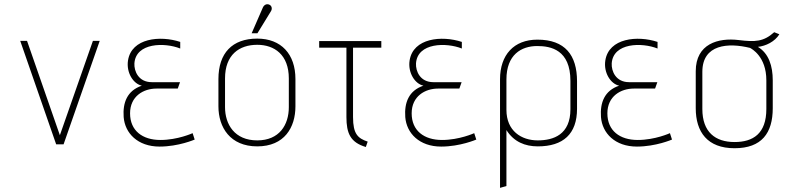

<svg xmlns="http://www.w3.org/2000/svg" viewBox="-20 -699 3832 930"><path d="M288 0 463 -501H430L270 -44L111 -501H78L252 0Z M913 -54C913 -54 841 -21 757 -21C670 -21 610 -66 610 -150C610 -233 675 -270 738 -270H841L852 -301H715C651 -301 629 -354 631 -392C638 -493 778 -494 853 -464V-496C756 -528 617 -515 600 -406C591 -348 625 -293 667 -284C596 -260 574 -202 579 -132C585 -54 647 11 753 11C845 11 923 -23 923 -23Z M1227 -538 1292 -644C1300 -656 1297 -672 1283 -677C1270 -682 1258 -674 1253 -662L1199 -538ZM1411 -316C1411 -437 1342 -512 1226 -512C1105 -512 1038 -442 1038 -316V-184C1038 -82 1095 10 1226 10C1358 10 1411 -82 1411 -184ZM1379 -180C1379 -94 1333 -19 1226 -19C1116 -19 1070 -97 1070 -180V-319C1070 -434 1139 -482 1226 -482C1309 -482 1379 -434 1379 -319Z M1761 -13C1714 -29 1690 -49 1690 -132V-468H1827V-500H1526V-468H1658V-132C1658 -54 1677 -9 1752 13Z M2277 -54C2277 -54 2205 -21 2121 -21C2034 -21 1974 -66 1974 -150C1974 -233 2039 -270 2102 -270H2205L2216 -301H2079C2015 -301 1993 -354 1995 -392C2002 -493 2142 -494 2217 -464V-496C2120 -528 1981 -515 1964 -406C1955 -348 1989 -293 2031 -284C1960 -260 1938 -202 1943 -132C1949 -54 2011 11 2117 11C2209 11 2287 -23 2287 -23Z M2433 202V-69C2469 -12 2523 10 2585 10C2708 10 2775 -50 2775 -172V-305C2775 -432 2717 -507 2583 -507C2469 -507 2402 -433 2402 -315V211ZM2743 -170C2743 -47 2661 -19 2585 -19C2505 -19 2433 -65 2433 -167V-314C2433 -434 2505 -476 2582 -476C2648 -476 2743 -458 2743 -307Z M3225 -54C3225 -54 3153 -21 3069 -21C2982 -21 2922 -66 2922 -150C2922 -233 2987 -270 3050 -270H3153L3164 -301H3027C2963 -301 2941 -354 2943 -392C2950 -493 3090 -494 3165 -464V-496C3068 -528 2929 -515 2912 -406C2903 -348 2937 -293 2979 -284C2908 -260 2886 -202 2891 -132C2897 -54 2959 11 3065 11C3157 11 3235 -23 3235 -23Z M3723 -310C3723 -379 3704 -440 3651 -472C3689 -476 3733 -497 3755 -533L3730 -543C3679 -497 3638 -495 3558 -505C3459 -517 3350 -487 3350 -354V-175C3350 -59 3407 19 3538 19C3670 19 3723 -55 3723 -175ZM3692 -171C3692 -51 3627 -11 3538 -11C3445 -11 3382 -59 3382 -171V-351C3382 -485 3508 -493 3613 -467C3620 -463 3692 -426 3692 -310Z"/></svg>

Font: Advent Pro
Style: ExtraLight
Weight: 250
Designer: Andreas Kalpakidis
Foundry: Andreas Kalpakidis
Version: Version 2.002 2007